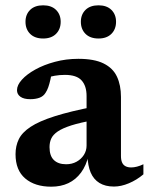

<svg xmlns="http://www.w3.org/2000/svg" viewBox="-20 -691 560 723"><path d="M337.5 -290 336 -239Q282 -229.5 248.5 -218.8Q215 -208 197.2 -195.8Q179.5 -183.5 173 -169.2Q166.5 -155 166.5 -137Q166.5 -104 183 -88.2Q199.5 -72.5 229 -72.5Q251 -72.5 268.2 -82Q285.5 -91.5 295.8 -107.5Q306 -123.5 306 -143V-329.5Q306 -367.5 287.2 -388.2Q268.5 -409 224.5 -409Q204.5 -409 186.2 -405.8Q168 -402.5 152.5 -397L177 -430.5Q173.5 -408 169.8 -391.2Q166 -374.5 161.8 -362.5Q157.5 -350.5 151.5 -341.5Q143.5 -328.5 128.8 -323Q114 -317.5 94 -317.5Q69.5 -317.5 56.8 -326.8Q44 -336 44 -351.5Q44 -370.5 62.5 -391Q81 -411.5 113 -429.2Q145 -447 186.8 -458.2Q228.5 -469.5 275 -469.5Q335 -469.5 370.2 -452Q405.5 -434.5 420.5 -402.2Q435.5 -370 435.5 -326V-103.5Q435.5 -88.5 439.8 -79Q444 -69.5 452.8 -65Q461.5 -60.5 474 -60.5Q484 -60.5 495.8 -63.5Q507.5 -66.5 520 -72.5V-34.5Q494.5 -13 465.2 -0.8Q436 11.5 409 11.5Q376.5 11.5 354.5 -2Q332.5 -15.5 321.5 -41.2Q310.5 -67 309.5 -104.5L314 -107.5Q305 -68 285.2 -41.2Q265.5 -14.5 237.2 -1.2Q209 12 173 12Q111.5 12 75 -19Q38.5 -50 38.5 -110.5Q38.5 -141.5 50.8 -166.8Q63 -192 95 -213.2Q127 -234.5 185.8 -253.2Q244.5 -272 337.5 -290ZM142.5 -546Q111 -546 93.5 -563.5Q76 -581 76 -609Q76 -636.5 93.5 -653.8Q111 -671 142.5 -671Q173.5 -671 191 -653.8Q208.5 -636.5 208.5 -609Q208.5 -581 191 -563.5Q173.5 -546 142.5 -546ZM351 -546Q319.5 -546 302 -563.5Q284.5 -581 284.5 -609Q284.5 -636.5 302 -653.8Q319.5 -671 351 -671Q382 -671 399.5 -653.8Q417 -636.5 417 -609Q417 -581 399.5 -563.5Q382 -546 351 -546Z"/></svg>

Font: Newsreader SemiBold
Style: Regular
Weight: 600
Designer: Hugues Gentile
Foundry: Production Type
Version: Version 1.003